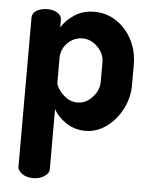

<svg xmlns="http://www.w3.org/2000/svg" viewBox="-51 -524 622 788"><g transform="rotate(5 259.5 -130.0)"><path d="M114 221Q87 221 69 208Q51 195 51 180V-435Q51 -453 69 -464Q87 -475 113 -475Q139 -475 155.5 -464Q172 -453 172 -435V-405Q189 -434 224 -457.5Q259 -481 307 -481Q357 -481 398 -453.5Q439 -426 462.5 -380Q486 -334 486 -278V-196Q486 -143 462 -96Q438 -49 398 -20Q358 9 311 9Q267 9 231 -15Q195 -39 180 -70V180Q180 195 161 208Q142 221 114 221ZM269 -104Q293 -104 312.5 -117.5Q332 -131 344.5 -152Q357 -173 357 -196V-278Q357 -301 345 -321Q333 -341 312.5 -354.5Q292 -368 267 -368Q245 -368 225.5 -357Q206 -346 193 -326Q180 -306 180 -278V-178Q180 -168 191.5 -150.5Q203 -133 223 -118.5Q243 -104 269 -104Z"/></g></svg>

Font: Dosis ExtraLight
Style: Bold
Weight: 700
Version: Version 3.001; ttfautohint (v1.8.2)